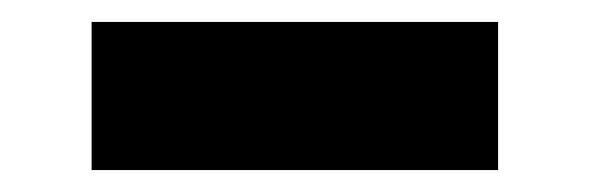

<svg xmlns="http://www.w3.org/2000/svg" viewBox="-20 -371 538 175"><path d="M63.5 -216V-351H434V-216Z"/></svg>

Font: Encode Sans SemiExpanded
Style: Bold
Weight: 700
Width: 6
Designer: Multiple Designers
Foundry: Impallari Type
Version: Version 3.002